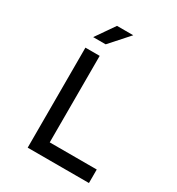

<svg xmlns="http://www.w3.org/2000/svg" viewBox="-237 -1185 1224 1330"><g transform="rotate(30 375.0 -520.0)"><path d="M190 -800H304V-108H680V0H190ZM304 -1040H434L300 -890H200Z"/></g></svg>

Font: Martian Mono VF sWd Rg
Style: Regular
Weight: 400
Width: 6
Monospace: yes
Designer: Roman Shamin
Foundry: Evil Martians
Version: Version 1.100